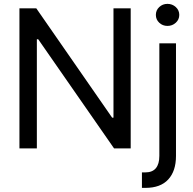

<svg xmlns="http://www.w3.org/2000/svg" viewBox="-20 -749 976 969"><path d="M639.6 0H555.7L172.9 -550.8H166V0H78.1V-707H163.1L545.9 -155.3H552.7V-707H639.6ZM868.2 -530.3V38.1Q868.2 114.3 829.1 156.7Q790 199.2 713.9 199.2H696.3V121.1H712.9Q749 121.1 766.6 99.9Q784.2 78.6 784.2 38.1V-530.3ZM766.6 -673.8Q766.6 -697.3 783.7 -713.4Q800.8 -729.5 825.2 -729.5Q849.6 -729.5 867.2 -713.4Q884.8 -697.3 884.8 -673.8Q884.8 -650.4 867.2 -634.3Q849.6 -618.2 825.2 -618.2Q800.8 -618.2 783.7 -634.3Q766.6 -650.4 766.6 -673.8Z"/></svg>

Font: Pretendard GOV
Style: Regular
Weight: 400
Designer: Base glyphs from Inter by Rasmus Andersson; Hangeul glyphs from Noto Sans CJK(Source Han Sans) by Jang Soo-young and Kan
Foundry: Kil Hyung-jin
Version: Version 1.309